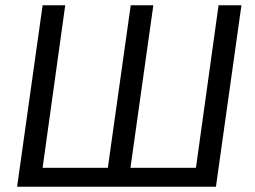

<svg xmlns="http://www.w3.org/2000/svg" viewBox="-20 -710 968 730"><path d="M898 -690 801 0H45L142 -690H228L142 -72H390L477 -690H563L476 -72H725L811 -690Z"/></svg>

Font: Exo 2.0
Style: Italic
Weight: 400
Italic angle: -8°
Designer: Natanael Gama
Version: Version 1.001;PS 001.001;hotconv 1.0.70;makeotf.lib2.5.58329